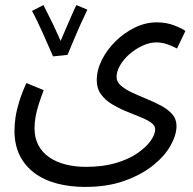

<svg xmlns="http://www.w3.org/2000/svg" viewBox="-20 -505 760 756"><path d="M37 9Q37 -14 41 -42Q45 -70 55.5 -104.5Q66 -139 84 -178L152 -150Q141 -121 132.5 -94.5Q124 -68 120 -45Q116 -22 116 0Q116 38 131 66.5Q146 95 173.5 114Q201 133 238 142.5Q275 152 319 152Q385 152 436 137Q487 122 521.5 98Q556 74 573.5 49Q591 24 591 4Q591 -11 574.5 -22.5Q558 -34 531.5 -44.5Q505 -55 476 -67Q447 -79 420.5 -95Q394 -111 377.5 -134Q361 -157 361 -189Q361 -229 381 -269Q401 -309 435 -342.5Q469 -376 511 -396.5Q553 -417 597 -417Q635 -417 666 -405Q697 -393 710 -383L677 -314Q660 -323 639 -330.5Q618 -338 596 -338Q569 -338 541 -325Q513 -312 490 -292Q467 -272 453 -248Q439 -224 439 -202Q439 -183 456 -168Q473 -153 500 -140.5Q527 -128 557.5 -115.5Q588 -103 615 -88.5Q642 -74 658.5 -55Q675 -36 675 -9Q675 26 652 67.5Q629 109 583 146Q537 183 470 207Q403 231 315 231Q255 231 204 217.5Q153 204 115.5 176Q78 148 57.5 106.5Q37 65 37 9ZM189 -283Q182 -298 172 -321.5Q162 -345 150 -371.5Q138 -398 126.5 -422Q115 -446 106 -462L151 -485Q156 -475 166.5 -454.5Q177 -434 188.5 -410Q200 -386 210 -363.5Q220 -341 227 -326L246 -289ZM246 -289 203 -304Q209 -321 220.5 -348Q232 -375 244.5 -404Q257 -433 267 -455.5Q277 -478 281 -485L324 -467Q320 -457 309 -434.5Q298 -412 286 -384Q274 -356 263 -330Q252 -304 246 -289Z"/></svg>

Font: Noto Sans Arabic SemiCondensed
Style: Regular
Weight: 400
Width: 4
Designer: Monotype Design Team, Nadine Chahine, Nizar Qandah and Khaled Hosny
Foundry: Monotype Imaging Inc.
Version: Version 2.012